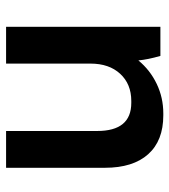

<svg xmlns="http://www.w3.org/2000/svg" viewBox="18 -588 570 647"><g transform="rotate(90 303.5 -265.0)"><path d="M70.8 0V-520H168.9Q181.2 -477.5 184.1 -445.8Q216.8 -485.4 263.2 -507.6Q309.6 -529.8 362.8 -529.8H369.1Q454.6 -529.8 500.2 -478.8Q545.9 -427.7 545.9 -333V0H421.9V-307.1Q421.9 -421.9 327.1 -421.9H320.8Q263.7 -421.9 229.2 -384.5Q194.8 -347.2 194.8 -284.2V0Z"/></g></svg>

Font: Fixel Text SemiBold
Style: Regular
Weight: 600
Width: 4
Designer: AlfaBravo + MacPaw
Foundry: Kyrylo Tkachov, Marchela Mozhyna, Serhii Makarenko, Maria Weinstein, Zakhar Kryvoshyya
Version: Version 1.211